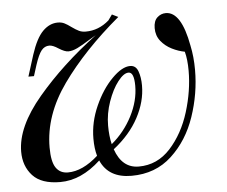

<svg xmlns="http://www.w3.org/2000/svg" viewBox="-44 -589 774 654"><g transform="rotate(-5 342.5 -262.5)"><path d="M627 -326.7Q627 -245.6 600.3 -167.2Q573.7 -88.9 518.1 -37.4Q462.4 14.2 380.4 14.2Q301.8 14.2 274.9 -47.4Q208.5 14.2 136.7 14.2Q72.3 14.2 42.5 -18.3Q12.7 -50.8 12.7 -100.1Q12.7 -185.1 96.7 -284.4Q180.7 -383.8 300.3 -473.6L277.3 -460Q251 -443.4 233.9 -435.1Q216.8 -426.8 202.6 -426.8Q190.4 -426.8 169.9 -439.9Q151.4 -452.1 139.6 -452.1Q123.5 -452.1 112.5 -438.5Q101.6 -424.8 90.3 -390.1L78.6 -353H59.6L82.5 -425.8Q100.6 -481.4 123.8 -504.6Q147 -527.8 175.3 -527.8Q188 -527.8 197.8 -522.9Q207.5 -518.1 220.7 -508.3Q234.4 -498.5 244.4 -493.7Q254.4 -488.8 267.6 -488.8Q312 -488.8 347.7 -520L361.3 -539.1L382.3 -528.8Q260.3 -426.3 185.3 -321.3Q110.4 -216.3 110.4 -106Q110.4 -57.6 124.5 -36.9Q138.7 -16.1 165.5 -16.1Q215.8 -16.1 269 -64Q261.7 -88.9 261.7 -123Q261.7 -179.2 286.1 -233.9Q310.5 -288.6 345.2 -323.7Q379.9 -358.9 407.7 -358.9Q427.2 -358.9 434.8 -338.1Q442.4 -317.4 442.4 -289.1Q442.4 -234.4 413.3 -179.9Q384.3 -125.5 327.6 -81.1Q350.6 -15.1 407.7 -15.1Q471.2 -15.1 515.9 -64.2Q560.5 -113.3 582.8 -185.3Q605 -257.3 605 -325.2Q605 -364.3 597.7 -391.1Q576.2 -395 554.2 -406Q532.2 -417 517.3 -435.5Q502.4 -454.1 502.4 -480Q502.4 -504.4 515.1 -516.1Q527.8 -527.8 544.4 -527.8Q597.2 -527.8 618.7 -410.2Q627 -371.6 627 -326.7ZM315.4 -163.1Q315.4 -127 322.3 -99.1Q366.7 -136.2 393.1 -187.7Q419.4 -239.3 419.4 -290Q419.4 -336.9 400.4 -336.9Q383.8 -336.9 363.8 -311Q343.8 -285.2 329.6 -244.6Q315.4 -204.1 315.4 -163.1Z"/></g></svg>

Font: TypoPRO Playfair Display
Style: Italic
Weight: 400
Italic angle: -14°
Designer: Claus Eggers Sørensen
Foundry: Claus Eggers Sørensen
Version: Version 1.004;PS 001.004;hotconv 1.0.70;makeotf.lib2.5.58329